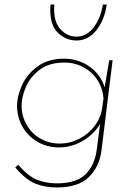

<svg xmlns="http://www.w3.org/2000/svg" viewBox="-20 -643 586 844"><path d="M475 -378 426 19Q417 90 370.5 135.5Q324 181 230 181Q178 181 136 164.5Q94 148 47 93L60 81Q105 133 144.5 148Q184 163 230 163Q315 163 355.5 123.5Q396 84 405 17L420 -98Q391 -51 342.5 -23Q294 5 239 5Q187 5 145 -19.5Q103 -44 79 -86Q55 -128 55 -179Q55 -220 76.5 -268Q98 -316 144.5 -350.5Q191 -385 261 -385Q325 -385 374 -350Q423 -315 440 -259L460 -378ZM435 -210Q432 -254 409 -290Q386 -326 347.5 -347Q309 -368 263 -368Q196 -368 154 -336Q112 -304 93.5 -260Q75 -216 75 -179Q75 -134 96.5 -95.5Q118 -57 156.5 -34.5Q195 -12 242 -12Q288 -12 328.5 -33Q369 -54 396 -89.5Q423 -125 429 -167ZM316 -465Q271 -465 236 -497.5Q201 -530 201 -599Q201 -615 202 -623H219Q218 -616 218 -602Q218 -543 247.5 -512.5Q277 -482 316 -482Q361 -482 392 -523Q423 -564 432 -623H449Q440 -556 404 -510.5Q368 -465 316 -465Z"/></svg>

Font: Josefin Sans Thin
Style: Italic
Weight: 200
Italic angle: -7°
Designer: Santiago Orozco
Foundry: Typemade
Version: Version 2.000